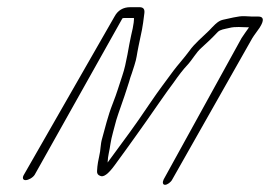

<svg xmlns="http://www.w3.org/2000/svg" viewBox="-20 -497 751 534"><path d="M51.1 4C59.1 4 71.6 -3 76.5 -11L320.5 -446C323.3 -447 324.9 -447 326.5 -447H352.1C352.9 -447 352.9 -443 351.8 -434C350.7 -425 348.3 -413 344.4 -397C338.2 -371 332.1 -321 320.3 -287C310.1 -257 306.2 -241 293.2 -208C279.8 -174 272 -140 264.1 -112C259 -95 260.3 -80 256 -63C254.1 -54 250.6 -39 249.9 -21C249.5 -14 252.7 -10 258.4 -8C267.6 -3 281.1 -13 298.6 -37C299 -38 309.3 -52 329.9 -80C347.4 -104 369.2 -135 387 -160C399.7 -178 448.5 -249 461.2 -265C477.9 -289 490.6 -305 500.1 -315C516.8 -333 524.3 -350 540.2 -364C554.9 -377 571.6 -393 585.6 -408C592.6 -415 604.1 -416 616.6 -419C635.1 -424 652.6 -421 672.6 -421C665.2 -410 657.3 -400 651.8 -391L435.2 2C431.3 10 432.5 17 438.9 17C445.3 17 455.3 10 459.2 2L681.8 -391C687.3 -400 694.7 -409 702.1 -420C715.5 -441 713.4 -451 698.4 -451H680.4C674.4 -451 667.9 -452 659.9 -452C643.4 -453 615.4 -445 599.9 -442C585 -439 572.3 -423 561.5 -412C544.4 -395 520.9 -376 506.3 -355C492.4 -336 472.5 -314 462.2 -300C437.6 -266 425.7 -252 395.2 -207C352.3 -143 331.3 -116 279.3 -45C280 -65 284.7 -77 287.4 -98C289.3 -113 299.1 -146 303.4 -163C307.3 -177 327.8 -233 332.1 -248L339.2 -270C341.1 -277 343.5 -285 346.6 -293L353.7 -315C360.8 -337 359.9 -343 365.4 -369C374.7 -413 376.3 -417 381.6 -461C382.8 -472 378.3 -477 367.9 -477H342.3C322.3 -477 307.6 -468 298.5 -451L46.5 -11C41.6 -3 43.1 4 51.1 4Z"/></svg>

Font: MewTooHand
Style: UltimateCondIta
Weight: 400
Designer: Mew Too, Robert Jablonski
Version: Version 0.77